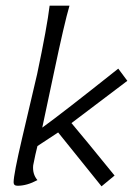

<svg xmlns="http://www.w3.org/2000/svg" viewBox="-20 -645 469 677"><path d="M397 -403 429 -360 232 -211Q276 -159 384 -26L338 12L185 -178L112 -130Q105 -103 97 -62Q94 -31 112 -10Q75 10 42 10Q28 10 28 -2Q28 -30 58 -158Q88 -284 111 -384Q146 -550 155 -625H225Q207 -564 170 -388L129 -195Q197 -244 397 -403Z"/></svg>

Font: GFS Neohellenic Rg
Style: Italic
Weight: 400
Italic angle: -12°
Designer: Takis Katsoulidis and George D. Matthiopoulos
Foundry: Takis Katsoulidis and George D. Matthiopoulos
Version: Version 1.0